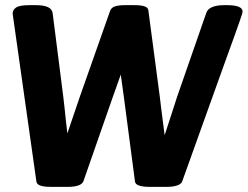

<svg xmlns="http://www.w3.org/2000/svg" viewBox="-20 -722 960 744"><path d="M860 -702Q920 -702 920 -677Q920 -675 918.5 -669.5Q917 -664 910.5 -645Q904 -626 889.5 -585.5Q875 -545 849 -473.5Q823 -402 783.5 -291Q744 -180 686 -19Q682 -8 665.5 -3Q649 2 629 2H556Q534 2 519 -3Q504 -8 503 -19L460 -346L448 -433L416 -343L303 -19Q298 -8 282.5 -3Q267 2 246 2H174Q150 2 136 -3Q122 -8 121 -19L29 -669Q29 -684 42.5 -693Q56 -702 94 -702H120Q149 -702 165.5 -694.5Q182 -687 184 -671L225 -349Q228 -325 230.5 -301Q233 -277 235.5 -253Q238 -229 241 -205L290 -349L407 -681Q412 -693 426 -697.5Q440 -702 464 -702H502Q526 -702 540 -697.5Q554 -693 555 -681L599 -349Q602 -324 605 -299Q608 -274 611.5 -248.5Q615 -223 618 -198L667 -349L779 -671Q784 -687 802 -694.5Q820 -702 849 -702Z"/></svg>

Font: Asap VF Beta
Style: Italic
Weight: 400
Italic angle: -6°
Designer: Pablo Cosgaya
Foundry: Pablo Cosgaya
Version: Version 1.007